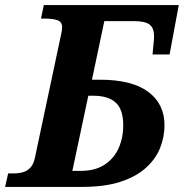

<svg xmlns="http://www.w3.org/2000/svg" viewBox="-45 -734 722 754"><path d="M-25 0 -13 -53H9Q29 -53 46 -58Q63 -63 75 -76.5Q87 -90 92 -114L195 -599Q197 -607 198 -614.5Q199 -622 199 -627Q199 -647 182 -654Q165 -661 130 -661H116L127 -714H378L310 -392L286 -421H347Q473 -421 537 -373.5Q601 -326 601 -242Q601 -196 583.5 -152.5Q566 -109 527.5 -74.5Q489 -40 427.5 -20Q366 0 277 0ZM233 -34 209 -63H273Q329 -63 366 -87.5Q403 -112 421 -152.5Q439 -193 439 -242Q439 -304 409.5 -331Q380 -358 322 -358H272L308 -387ZM554 -520 558 -563Q559 -571 559.5 -579Q560 -587 560 -592Q560 -623 543 -637Q526 -651 482 -651H305L313 -714H657L621 -520Z"/></svg>

Font: Noto Serif
Style: Italic
Weight: 400
Italic angle: -12°
Designer: Monotype Design Team
Foundry: Monotype Imaging Inc.
Version: Version 2.013